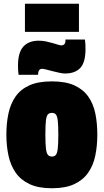

<svg xmlns="http://www.w3.org/2000/svg" viewBox="-20 -994 553 1024"><path d="M14 -276Q14 -337 25 -388.5Q36 -440 62.5 -478.5Q89 -517 136 -538.5Q183 -560 257 -560Q330 -560 377 -538.5Q424 -517 451 -478.5Q478 -440 488.5 -388.5Q499 -337 499 -276Q499 -215 488 -163Q477 -111 450 -72.5Q423 -34 376 -12Q329 10 257 10Q185 10 138 -12Q91 -34 64 -72.5Q37 -111 25.5 -163Q14 -215 14 -276ZM222 -276Q222 -226 225 -201Q228 -176 236 -167.5Q244 -159 257 -159Q270 -159 277.5 -167.5Q285 -176 288 -201Q291 -226 291 -276Q291 -327 288 -351.5Q285 -376 277.5 -384Q270 -392 257 -392Q243 -392 235.5 -384Q228 -376 225 -351.5Q222 -327 222 -276ZM79 -595Q77 -609 76.5 -621.5Q76 -634 76 -645Q76 -714 104.5 -745.5Q133 -777 187 -777Q207 -777 225.5 -773Q244 -769 260 -764.5Q276 -760 288.5 -756Q301 -752 308 -752Q314 -752 319 -755Q324 -758 326.5 -763Q329 -768 329 -775Q329 -777 329 -779.5Q329 -782 329 -783H433Q435 -770 435.5 -757.5Q436 -745 436 -733Q436 -661 408 -631.5Q380 -602 327 -602Q314 -602 296 -606Q278 -610 260 -614.5Q242 -619 227 -623Q212 -627 205 -627Q195 -627 190 -621Q185 -615 184 -607Q184 -603 183.5 -600Q183 -597 183 -595ZM113 -824V-974H401V-824Z"/></svg>

Font: Georama SemiCondensed Black
Style: Regular
Weight: 900
Width: 4
Designer: Jean-Baptiste Levee
Foundry: Production Type
Version: Version 1.001